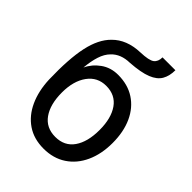

<svg xmlns="http://www.w3.org/2000/svg" viewBox="-211 -831 949 949"><g transform="rotate(45 263.5 -356.5)"><path d="M264 11Q196 11 147.5 -22Q99 -55 72 -114Q45 -173 42 -250Q38 -391 56.5 -476.5Q75 -562 121 -607Q174 -661 266 -664Q325 -666 343 -680Q361 -694 361 -724H451Q451 -684 435 -656Q419 -628 379 -612Q339 -596 266 -591Q204 -590 169 -553Q147 -531 135.5 -495Q124 -459 120 -412Q139 -453 177.5 -480.5Q216 -508 267 -508Q335 -508 384 -476Q433 -444 459.5 -386Q486 -328 486 -250Q486 -173 459 -114Q432 -55 382 -22Q332 11 264 11ZM264 -71Q328 -71 361.5 -119Q395 -167 395 -250Q395 -332 361.5 -380Q328 -428 264 -428Q203 -428 167.5 -379Q132 -330 132 -250Q132 -167 166 -119Q200 -71 264 -71Z"/></g></svg>

Font: Zen Kaku Gothic Antique Medium
Style: Regular
Weight: 500
Designer: Yoshimichi Ohira
Foundry: Positype
Version: Version 1.002